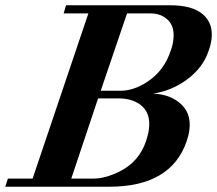

<svg xmlns="http://www.w3.org/2000/svg" viewBox="-27 -710 825 730"><path d="M767 -519Q746 -453 683 -407Q626 -365 555 -354Q613 -352 652 -322Q702 -284 693 -216Q691 -198 683 -174Q624 0 388 0H-7L3 -31H97L309 -659H215L224 -690H620Q705 -690 745 -655Q785 -620 777 -559Q776 -551 773.5 -540.5Q771 -530 767 -519ZM623 -520Q630 -539 632 -558Q638 -607 612.5 -633Q587 -659 545 -659H456L356 -365H432Q480 -365 530 -397Q597 -439 623 -520ZM529 -176Q537 -200 539 -218Q548 -282 505 -313Q473 -336 423 -336H346L244 -31H329Q372 -31 426 -57Q503 -95 529 -176Z"/></svg>

Font: DG Didot
Style: Bold Italic
Weight: 700
Designer: David Gatwood, Takis Katsoulidis, and George D. Matthiopoulos
Foundry: David Gatwood
Version: Version 1.0